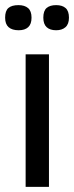

<svg xmlns="http://www.w3.org/2000/svg" viewBox="-22 -729 289 749"><path d="M78 0V-517H169V0ZM197 -611Q173 -611 160 -623Q147 -635 147 -660Q147 -687 160 -698Q173 -709 197 -709Q221 -709 234 -697.5Q247 -686 247 -660Q247 -635 233.5 -623Q220 -611 197 -611ZM51 -611Q25 -611 11.5 -623Q-2 -635 -2 -660Q-2 -687 11 -698Q24 -709 50 -709Q74 -709 87.5 -697.5Q101 -686 101 -660Q101 -635 88 -623Q75 -611 51 -611Z"/></svg>

Font: Bricolage Grotesque 17pt
Style: Regular
Weight: 400
Version: Version 1.001;gftools[0.9.33.dev8+g029e19f]